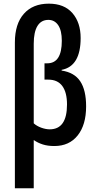

<svg xmlns="http://www.w3.org/2000/svg" viewBox="-20 -785 526 1045"><path d="M245.6 -765.1Q329.6 -765.1 374.3 -713.6Q418.9 -662.1 418.9 -578.1Q418.9 -424.3 315.4 -404.8V-400.9Q384.8 -390.6 416.7 -342.5Q448.7 -294.4 448.7 -206.1Q448.7 -105.5 402.8 -47.9Q356.9 9.8 275.9 9.8Q239.7 9.8 212.9 1.2Q186 -7.3 163.6 -22.9V239.7H61V-553.7Q61 -654.8 109.9 -710Q158.7 -765.1 245.6 -765.1ZM243.2 -676.8Q204.1 -676.8 183.8 -643.6Q163.6 -610.4 163.6 -546.9V-113.8Q179.7 -99.1 204.3 -90.1Q229 -81.1 250.5 -81.1Q344.7 -81.1 344.7 -216.3Q344.7 -282.2 319.1 -316.9Q293.5 -351.6 242.7 -351.6H222.2V-440.4H237.3Q316.4 -440.4 316.4 -563Q316.4 -618.7 296.9 -647.7Q277.3 -676.8 243.2 -676.8Z"/></svg>

Font: Open Sans Condensed SemiBold
Style: Regular
Weight: 600
Width: 3
Designer: Monotype Design Team
Foundry: Monotype Imaging Inc.
Version: Version 3.000; ttfautohint (v1.8.4)